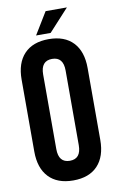

<svg xmlns="http://www.w3.org/2000/svg" viewBox="-94 -899 585 958"><g transform="rotate(-10 198.0 -420.0)"><path d="M141.1 -539.1V-161.1Q141.1 -91.8 198.2 -91.8Q254.9 -91.8 254.9 -161.1V-539.1Q254.9 -607.9 198.2 -607.9Q141.1 -607.9 141.1 -539.1ZM30.8 -168V-532.2Q30.8 -616.2 74.2 -662.1Q117.7 -708 198.2 -708Q278.8 -708 322 -662.1Q365.2 -616.2 365.2 -532.2V-168Q365.2 -84 322 -38.1Q278.8 7.8 198.2 7.8Q117.7 7.8 74.2 -38.1Q30.8 -84 30.8 -168ZM208 -848.1H315.9L213.9 -736.8H140.1Z"/></g></svg>

Font: VL Bebas Neue Bold
Style: Regular
Weight: 700
Designer: Ryoichi Tsunekawa
Foundry: Ryoichi Tsunekawa
Version: Version 1.300